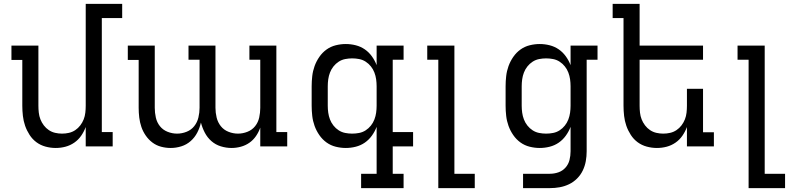

<svg xmlns="http://www.w3.org/2000/svg" viewBox="-20 -755 4140 990"><path d="M267 8Q241 8 215 1Q189 -6 168 -21.5Q147 -37 132.5 -59.5Q118 -82 109.5 -106.5Q101 -131 98 -157.5Q95 -184 95 -210V-446H39V-520H178V-210Q178 -192 180 -174Q182 -156 188.5 -139.5Q195 -123 206 -108.5Q217 -94 232 -84Q247 -74 264.5 -70Q282 -66 300 -66Q318 -66 335.5 -70Q353 -74 368 -84Q383 -94 394 -108.5Q405 -123 411.5 -139.5Q418 -156 420 -174Q422 -192 422 -210V-735H610V-662H505V-74H561V0H422V-100Q413 -76 398.5 -55Q384 -34 363 -19.5Q342 -5 317.5 1.5Q293 8 267 8Z M860 8Q835 8 810.5 1.5Q786 -5 766 -20Q746 -35 731.5 -56Q717 -77 709 -100.5Q701 -124 698 -149Q695 -174 695 -199V-446H639V-520H778V-199Q778 -174 783.5 -149Q789 -124 804.5 -104.5Q820 -85 844 -75.5Q868 -66 893 -66Q918 -66 942 -75.5Q966 -85 981.5 -104.5Q997 -124 1003 -149Q1009 -174 1009 -199V-447H952V-520H1091V-199Q1091 -174 1097 -149Q1103 -124 1118.5 -104.5Q1134 -85 1158 -75.5Q1182 -66 1207 -66Q1232 -66 1256 -75.5Q1280 -85 1295.5 -104.5Q1311 -124 1316.5 -149Q1322 -174 1322 -199V-447H1266V-520H1405V-74H1461V0H1322V-97Q1314 -74 1300 -53.5Q1286 -33 1266 -19Q1246 -5 1222 1.5Q1198 8 1174 8Q1146 8 1118.5 -0.5Q1091 -9 1070 -27.5Q1049 -46 1036 -71Q1023 -96 1016 -123Q1010 -96 997 -71Q984 -46 963 -27.5Q942 -9 915 -0.5Q888 8 860 8Z M1796 -66Q1814 -66 1832 -69.5Q1850 -73 1865.5 -83Q1881 -93 1892.5 -107.5Q1904 -122 1910.5 -139Q1917 -156 1919.5 -174Q1922 -192 1922 -210V-310Q1922 -328 1919.5 -346Q1917 -364 1910.5 -381Q1904 -398 1892.5 -412.5Q1881 -427 1865.5 -437Q1850 -447 1832 -450.5Q1814 -454 1796 -454Q1778 -454 1760 -450.5Q1742 -447 1726.5 -437Q1711 -427 1699.5 -412.5Q1688 -398 1681.5 -381Q1675 -364 1672.5 -346Q1670 -328 1670 -310V-210Q1670 -192 1672.5 -174Q1675 -156 1681.5 -139Q1688 -122 1699.5 -107.5Q1711 -93 1726.5 -83Q1742 -73 1760 -69.5Q1778 -66 1796 -66ZM2061 215H1842V141H1922V-101Q1913 -77 1897.5 -55.5Q1882 -34 1861 -19.5Q1840 -5 1814.5 1.5Q1789 8 1763 8Q1737 8 1711 1.5Q1685 -5 1663.5 -20.5Q1642 -36 1626.5 -58.5Q1611 -81 1602 -106Q1593 -131 1590 -157.5Q1587 -184 1587 -210V-310Q1587 -336 1590 -362.5Q1593 -389 1602 -414Q1611 -439 1626.5 -461.5Q1642 -484 1663.5 -499.5Q1685 -515 1711 -521.5Q1737 -528 1763 -528Q1789 -528 1814.5 -521.5Q1840 -515 1861 -500.5Q1882 -486 1897.5 -464.5Q1913 -443 1922 -419V-520H2061V-447H2005V-74H2110V0H2005V141H2061Z M2240 215V-447H2183V-520H2323V141H2428V215Z M2815 215H2677V141H2815Q2838 141 2859.5 133.5Q2881 126 2896 109Q2911 92 2916.5 70Q2922 48 2922 25V-101Q2913 -77 2897.5 -55.5Q2882 -34 2861 -19.5Q2840 -5 2814.5 1.5Q2789 8 2763 8Q2737 8 2711 1.5Q2685 -5 2663.5 -20.5Q2642 -36 2626.5 -58.5Q2611 -81 2602 -106Q2593 -131 2590 -157.5Q2587 -184 2587 -210V-310Q2587 -336 2590 -362.5Q2593 -389 2602 -414Q2611 -439 2626.5 -461.5Q2642 -484 2663.5 -499.5Q2685 -515 2711 -521.5Q2737 -528 2763 -528Q2789 -528 2814.5 -521.5Q2840 -515 2861 -500.5Q2882 -486 2897.5 -464.5Q2913 -443 2922 -419V-520H3061V-447H3005V25Q3005 51 3000.5 76Q2996 101 2985 124Q2974 147 2955.5 165.5Q2937 184 2914 195Q2891 206 2866 210.5Q2841 215 2815 215ZM2796 -66Q2814 -66 2832 -69.5Q2850 -73 2865.5 -83Q2881 -93 2892.5 -107.5Q2904 -122 2910.5 -139Q2917 -156 2919.5 -174Q2922 -192 2922 -210V-310Q2922 -328 2919.5 -346Q2917 -364 2910.5 -381Q2904 -398 2892.5 -412.5Q2881 -427 2865.5 -437Q2850 -447 2832 -450.5Q2814 -454 2796 -454Q2778 -454 2760 -450.5Q2742 -447 2726.5 -437Q2711 -427 2699.5 -412.5Q2688 -398 2681.5 -381Q2675 -364 2672.5 -346Q2670 -328 2670 -310V-210Q2670 -192 2672.5 -174Q2675 -156 2681.5 -139Q2688 -122 2699.5 -107.5Q2711 -93 2726.5 -83Q2742 -73 2760 -69.5Q2778 -66 2796 -66Z M3367 8Q3341 8 3315 1Q3289 -6 3268 -21.5Q3247 -37 3232.5 -59.5Q3218 -82 3209.5 -106.5Q3201 -131 3198 -157.5Q3195 -184 3195 -210V-662H3139V-735H3278V-520H3605V-447H3278V-210Q3278 -192 3280 -174Q3282 -156 3288.5 -139.5Q3295 -123 3306 -108.5Q3317 -94 3332 -84Q3347 -74 3364.5 -70Q3382 -66 3400 -66Q3418 -66 3435.5 -70Q3453 -74 3468 -84Q3483 -94 3494 -108.5Q3505 -123 3511.5 -139.5Q3518 -156 3520 -174Q3522 -192 3522 -210V-297H3605V-73H3661V0H3522V-100Q3513 -76 3498.5 -55Q3484 -34 3463 -19.5Q3442 -5 3417.5 1.5Q3393 8 3367 8Z M3840 215V-447H3783V-520H3923V141H4028V215Z"/></svg>

Font: Iosevka Etoile
Style: Regular
Weight: 400
Designer: Belleve Invis
Foundry: Belleve Invis
Version: Version 33.2.4